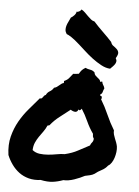

<svg xmlns="http://www.w3.org/2000/svg" viewBox="-62 -976 752 1038"><g transform="rotate(5 314.5 -457.5)"><path d="M569.3 -293Q568.4 -281.2 571.3 -270.5Q574.2 -259.8 578.6 -249.5Q583 -239.3 586.9 -228.5Q590.8 -217.8 592.8 -207Q594.7 -193.4 592.8 -177.2Q590.8 -161.1 585.9 -146Q581.1 -130.9 573.2 -118.7Q565.4 -106.4 554.7 -100.6Q541 -83 521.5 -73.2Q502 -63.5 485.4 -49.8Q474.6 -43 461.4 -40Q448.2 -37.1 434.6 -34.2Q423.8 -28.3 409.2 -22Q394.5 -15.6 378.9 -10.3Q363.3 -4.9 347.7 -2.4Q332 0 320.3 -1Q291 9.8 263.2 13.2Q235.4 16.6 198.2 8.8Q163.1 13.7 133.3 5.9Q103.5 -2 80.6 -19Q57.6 -36.1 40.5 -60.1Q23.4 -84 12.7 -110.4Q4.9 -166 16.6 -211.4Q28.3 -256.8 50.3 -295.4Q72.3 -334 100.6 -366.7Q128.9 -399.4 155.3 -430.7Q161.1 -428.7 164.6 -431.2Q168 -433.6 170.9 -438Q173.8 -442.4 177.2 -446.3Q180.7 -450.2 185.5 -451.2Q192.4 -465.8 205.6 -473.1Q218.8 -480.5 226.6 -494.1Q235.4 -496.1 241.2 -500Q247.1 -503.9 252.4 -508.8Q257.8 -513.7 263.7 -518.1Q269.5 -522.5 277.3 -524.4V-535.2Q294.9 -543 303.2 -553.2Q311.5 -563.5 323.2 -578.1Q332 -579.1 337.4 -579.1Q342.8 -579.1 353.5 -581.1Q361.3 -594.7 367.7 -601.6Q374 -608.4 386.7 -616.2Q398.4 -610.4 412.6 -608.4Q426.8 -606.4 437.5 -595.7Q438.5 -585.9 443.4 -580.6Q448.2 -575.2 454.1 -570.8Q460 -566.4 465.3 -561.5Q470.7 -556.6 472.7 -547.9Q476.6 -546.9 478 -548.8Q479.5 -550.8 483.4 -549.8Q486.3 -536.1 490.2 -531.7Q494.1 -527.3 498 -514.6Q493.2 -504.9 490.7 -494.6Q488.3 -484.4 478.5 -479.5Q477.5 -472.7 482.4 -472.2Q487.3 -471.7 488.3 -466.8Q489.3 -458 485.4 -454.1Q508.8 -416 527.3 -373.5Q545.9 -331.1 569.3 -293ZM447.3 -200.2Q451.2 -210.9 457.5 -217.8Q463.9 -224.6 464.8 -238.3Q460 -246.1 459 -250.5Q458 -254.9 458 -264.6Q436.5 -294.9 420.9 -329.6Q405.3 -364.3 385.7 -394.5Q383.8 -390.6 378.9 -386.7Q374 -382.8 368.2 -388.7Q366.2 -380.9 361.3 -377.4Q356.4 -374 350.6 -374.5Q344.7 -375 338.4 -377.4Q332 -379.9 327.1 -383.8Q298.8 -361.3 270.5 -339.8Q242.2 -318.4 219.7 -290Q215.8 -288.1 214.8 -288.6Q213.9 -289.1 209 -287.1Q201.2 -268.6 189.9 -253.4Q178.7 -238.3 168 -222.7Q157.2 -207 149.4 -189.5Q141.6 -171.9 140.6 -148.4Q157.2 -134.8 179.7 -131.8Q202.1 -128.9 226.1 -130.9Q250 -132.8 272.9 -137.2Q295.9 -141.6 315.4 -141.6Q356.4 -151.4 385.7 -167.5Q415 -183.6 447.3 -200.2ZM269.5 -789.1Q261.7 -800.8 261.2 -811.5Q260.7 -822.3 263.7 -833Q266.6 -843.8 272.5 -855Q278.3 -866.2 284.2 -879.9Q292 -883.8 301.8 -894Q311.5 -904.3 312.5 -915Q317.4 -912.1 326.7 -917.5Q335.9 -922.9 337.9 -928.7Q348.6 -922.9 357.9 -913.6Q367.2 -904.3 376 -895.5Q384.8 -886.7 393.6 -879.4Q402.3 -872.1 413.1 -870.1Q436.5 -843.8 463.4 -817.9Q490.2 -792 512.7 -767.6Q516.6 -753.9 526.9 -747.1Q537.1 -740.2 545.4 -732.4Q553.7 -724.6 555.7 -713.9Q557.6 -703.1 544.9 -682.6Q550.8 -672.9 549.8 -665Q548.8 -657.2 544.4 -650.4Q540 -643.6 533.2 -636.7Q526.4 -629.9 519.5 -623Q496.1 -624 470.7 -637.7Q445.3 -651.4 421.4 -669.4Q397.5 -687.5 377 -706.5Q356.4 -725.6 341.8 -738.3Q313.5 -763.7 295.4 -775.4Q277.3 -787.1 269.5 -789.1Z"/></g></svg>

Font: Permanent Marker
Style: Regular
Weight: 400
Designer: Font Diner, Inc
Foundry: Font Diner, Inc
Version: Version 1.000